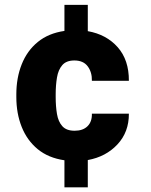

<svg xmlns="http://www.w3.org/2000/svg" viewBox="-20 -664 631 803"><path d="M292 -117.2Q326.7 -117.2 345.9 -136Q365.2 -154.8 364.3 -188.5H519Q519.5 -111.8 471.2 -60.1Q422.9 -8.3 347.2 5.4V119.6H249.5V6.3Q182.6 -3.4 137.9 -40Q93.3 -76.7 70.8 -133.1Q48.3 -189.5 48.3 -258.3V-269.5Q48.3 -338.4 70.8 -395Q93.3 -451.7 137.9 -488.3Q182.6 -524.9 249.5 -534.7V-643.6H347.2V-533.7Q424.8 -520 472.2 -466.6Q519.5 -413.1 519 -326.2H364.3Q365.2 -361.8 346.9 -386.5Q328.6 -411.1 291 -411.1Q257.3 -411.1 240.5 -391.6Q223.6 -372.1 218.3 -339.8Q212.9 -307.6 212.9 -269.5V-258.3Q212.9 -219.2 218.3 -187.3Q223.6 -155.3 240.7 -136.2Q257.8 -117.2 292 -117.2Z"/></svg>

Font: Vazirmatn RD Black
Style: Regular
Weight: 900
Designer: Saber Rastikerdar
Foundry: Saber Rastikerdar
Version: Version 32.102